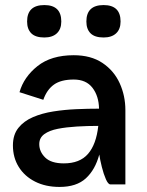

<svg xmlns="http://www.w3.org/2000/svg" viewBox="-20 -728 580 758"><path d="M87 -643Q87 -708 155 -708Q222 -708 222 -643Q222 -613 204.5 -596.5Q187 -580 155 -580Q120 -580 103.5 -596.5Q87 -613 87 -643ZM321 -643Q321 -708 389 -708Q456 -708 456 -643Q456 -613 438.5 -596.5Q421 -580 389 -580Q354 -580 337.5 -596.5Q321 -613 321 -643ZM151 -334 57 -364Q74 -424 128 -467Q182 -510 271 -510Q339 -510 384.5 -479.5Q430 -449 452.5 -399.5Q475 -350 475 -293V0H416Q407 0 398 -20.5Q389 -41 382 -69Q375 -97 372 -118Q356 -58 319 -24Q282 10 215 10Q160 10 118.5 -11Q77 -32 54 -69Q31 -106 31 -154Q31 -196 52.5 -223Q74 -250 110 -265.5Q146 -281 190.5 -288Q235 -295 281.5 -297Q328 -299 371 -299Q370 -349 345 -381.5Q320 -414 271 -414Q221 -414 193 -394Q165 -374 151 -334ZM135 -159Q135 -129 158.5 -106Q182 -83 232 -83Q295 -83 327.5 -120.5Q360 -158 368 -231Q325 -231 283.5 -228.5Q242 -226 208.5 -219.5Q175 -213 155 -198.5Q135 -184 135 -159Z"/></svg>

Font: Haskoy SemiBold
Style: Regular
Weight: 600
Designer: Ertekin Erdin
Foundry: Ertekin Erdin
Version: Version 1.500; ttfautohint (v1.8.3)